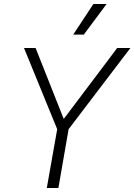

<svg xmlns="http://www.w3.org/2000/svg" viewBox="-20 -940 672 960"><path d="M266 -294 100 -700H158L298 -347H300L566 -700H632L323 -294L272 0H214ZM447 -920H513L399 -767H346Z"/></svg>

Font: Chakra Petch Light
Style: Italic
Weight: 300
Italic angle: -10°
Designer: Katatrad Aksorn Co.,Ltd.
Foundry: Cadson Demak Co.,Ltd.
Version: Version 1.000; ttfautohint (v1.6)